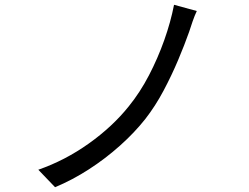

<svg xmlns="http://www.w3.org/2000/svg" viewBox="-20 -765 1040 802"><path d="M802 -719Q793 -700 784.5 -675.5Q776 -651 770 -632Q751 -578 724 -514Q697 -450 663 -386Q629 -322 587 -268Q542 -211 481 -156.5Q420 -102 351 -57.5Q282 -13 210 17L140 -56Q252 -95 351 -165.5Q450 -236 518 -321Q565 -379 602 -450Q639 -521 666 -597Q693 -673 707 -745Z"/></svg>

Font: Source Han Sans SC
Style: Regular
Weight: 400
Designer: Ryoko NISHIZUKA 西塚涼子 (kana, bopomofo & ideographs); Paul D. Hunt (Latin, Greek & Cyrillic); Sandoll Communications 산돌커뮤니
Foundry: Adobe
Version: Version 2.002;hotconv 1.0.116;makeotfexe 2.5.65601; ttfautoh